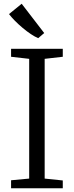

<svg xmlns="http://www.w3.org/2000/svg" viewBox="-20 -1003 394 1023"><path d="M135.5 -51.5V-689.5L39 -700.5V-743H314.5V-700.5L218 -689.5V-51.5L314.5 -41.5V0H39V-42.5ZM183 -800Q166 -807 144.2 -821.5Q122.5 -836 100.5 -854.5Q78.5 -873 59.5 -892.2Q40.5 -911.5 28 -928L95.5 -983L215.5 -827L184 -800Z"/></svg>

Font: Merriweather 20pt Light
Style: Regular
Weight: 300
Version: Version 2.100